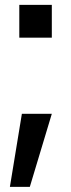

<svg xmlns="http://www.w3.org/2000/svg" viewBox="-20 -563 284 767"><path d="M187 -412.6V-543.5H57.1V-412.6ZM99.1 183.6 187 -108.4H67.4L19.5 183.6Z"/></svg>

Font: Winston Medium
Style: Regular
Weight: 500
Designer: Vernon Adams, Kim Jin-seong, David Berlow, Cristiano Sobral
Foundry: The Winston Project Authors
Version: Version 3.004